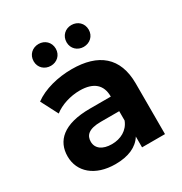

<svg xmlns="http://www.w3.org/2000/svg" viewBox="-175 -877 963 1015"><g transform="rotate(-30 307.0 -370.0)"><path d="M395 -169C376 -119 329 -94 275 -94C218 -94 184 -120 184 -161C184 -198 206 -226 283 -226H395ZM239 7C318 7 374 -18 404 -66V0H544V-309C544 -469 450 -544 288 -544C203 -544 116 -522 58 -479L112 -375C151 -406 211 -425 268 -425C354 -425 395 -385 395 -317V-315H268C104 -315 39 -248 39 -155C39 -61 114 7 239 7ZM203 -614C240 -614 270 -641 270 -680C270 -720 240 -747 203 -747C165 -747 135 -720 135 -680C135 -641 165 -614 203 -614ZM403 -614C441 -614 471 -641 471 -680C471 -720 441 -747 403 -747C366 -747 336 -720 336 -680C336 -641 366 -614 403 -614Z"/></g></svg>

Font: Montserrat-Alt1
Style: Bold
Weight: 700
Designer: Differentunic
Foundry: Differentunic
Version: Version 7.222